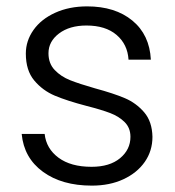

<svg xmlns="http://www.w3.org/2000/svg" viewBox="-20 -574 550 602"><path d="M48 -154H120Q125 -108 163.5 -79.5Q202 -51 267 -51Q324 -51 356.5 -78Q389 -105 389 -145Q389 -173 371 -191Q353 -209 325.5 -219.5Q298 -230 251 -242Q190 -258 152 -274Q114 -290 87.5 -321.5Q61 -353 61 -406Q61 -446 85 -480Q109 -514 153 -534Q197 -554 253 -554Q341 -554 395 -509.5Q449 -465 453 -387H383Q380 -435 345.5 -464.5Q311 -494 251 -494Q198 -494 165 -469Q132 -444 132 -407Q132 -375 151.5 -354.5Q171 -334 200 -322.5Q229 -311 278 -297Q337 -281 372 -266Q407 -251 432 -222Q457 -193 458 -145Q458 -101 434 -66.5Q410 -32 367 -12Q324 8 268 8Q174 8 114.5 -35.5Q55 -79 48 -154Z"/></svg>

Font: Poppins-tnum Light
Style: Regular
Weight: 300
Designer: Ninad Kale (Devanagari), Jonny Pinhorn (Latin)
Foundry: Indian Type Foundry
Version: Version 4.004